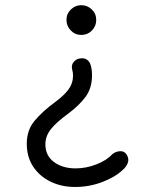

<svg xmlns="http://www.w3.org/2000/svg" viewBox="-20 -579 604 756"><path d="M241.7 -500.5Q241.7 -524.9 259 -541.7Q276.4 -558.6 300.3 -558.6Q323.7 -558.6 341.3 -542Q358.9 -525.4 358.9 -500.5Q358.9 -476.1 341.8 -458.7Q324.7 -441.4 300.3 -441.4Q275.4 -441.4 258.5 -459.2Q241.7 -477.1 241.7 -500.5ZM478.5 29.3Q489.7 47.4 482.7 63.7Q475.6 80.1 463.4 89.8Q434.1 118.2 382.8 137.7Q331.5 157.2 275.9 157.2Q221.7 157.2 178.5 136Q135.3 114.7 110.4 76.7Q85.4 38.6 85.4 -13.2Q85.4 -66.9 116.5 -103.8Q147.5 -140.6 194.8 -175.3Q231 -201.7 249.3 -226.3Q267.6 -251 267.6 -281.7Q267.6 -293.5 264.2 -305.2Q259.8 -322.3 269.8 -334.5Q279.8 -346.7 293.5 -348.6Q311.5 -352.1 322.8 -343.8Q334 -335.4 337.4 -321.3Q342.3 -304.2 342.3 -282.2Q342.3 -231.9 316.7 -197.5Q291 -163.1 249.5 -132.3Q200.7 -96.7 179.7 -69.6Q158.7 -42.5 158.7 -10.7Q158.7 33.7 192.4 58.8Q226.1 84 277.8 84Q319.3 84 359.9 68.1Q400.4 52.2 421.4 28.8Q434.6 17.6 451.9 16.4Q469.2 15.1 478.5 29.3Z"/></svg>

Font: Mikhak-DS2-FD Regular
Style: Regular
Weight: 400
Designer: Amin Abedi
Version: Version 3.4